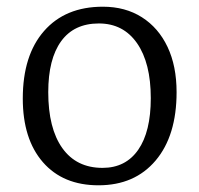

<svg xmlns="http://www.w3.org/2000/svg" viewBox="-20 -539 595 573"><path d="M274 14Q168 14 108 -55Q48 -124 48 -245Q48 -374 111.5 -446.5Q175 -519 287 -519Q354 -519 403.5 -487.5Q453 -456 480 -399Q507 -342 507 -264Q507 -134 444.5 -60Q382 14 274 14ZM286 -38Q355 -38 392.5 -92Q430 -146 430 -246Q430 -351 389 -410Q348 -469 275 -469Q201 -469 162.5 -416Q124 -363 124 -264Q124 -156 166 -97Q208 -38 286 -38Z"/></svg>

Font: Literata 12pt Light
Style: Regular
Weight: 300
Designer: Latin by Veronika Burian and Jose Scaglione. Greek by Irene Vlachou. Cyrillic by Vera Evstafieva.
Foundry: TypeTogether
Version: Version 3.002